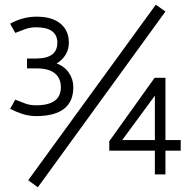

<svg xmlns="http://www.w3.org/2000/svg" viewBox="-20 -742 811 817"><path d="M129 -248Q99 -249 72.5 -258Q46 -267 23 -279L45 -318Q67 -309 87.5 -301.5Q108 -294 131 -294Q239 -293 239 -371Q239 -410 212 -431Q185 -452 129 -451H95V-493H136Q224 -494 224 -560Q224 -627 130 -626Q107 -625 87 -618Q67 -611 45 -602L23 -641Q46 -654 72.5 -662Q99 -670 129 -671H130Q132 -671 133.5 -671Q135 -671 133 -671Q199 -672 236 -642.5Q273 -613 273 -560Q273 -532 259 -509Q245 -486 221 -472Q254 -460 273 -432.5Q292 -405 292 -371Q292 -250 138 -248Q134 -248 131 -248ZM643 -722 684 -693 141 55 100 25ZM638 -411H684V-146H749V-101H684V0H639V-101H445V-141ZM639 -146V-335L500 -146Z"/></svg>

Font: Epunda Sans Light
Style: Regular
Weight: 300
Designer: Simon Atzbach
Foundry: typofactur
Version: Version 2.204; ttfautohint (v1.8.4.7-5d5b)